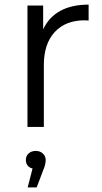

<svg xmlns="http://www.w3.org/2000/svg" viewBox="-20 -550 441 832"><path d="M364 -530V-461L347 -462Q264 -462 217 -411Q170 -360 170 -268V0H99V-526H167V-423Q192 -476 241.5 -503Q291 -530 364 -530ZM178 143Q178 163 167 188L139 262H100L121 180Q107 177 99.5 167Q92 157 92 143Q92 126 104 115Q116 104 135 104Q154 104 166 115.5Q178 127 178 143Z"/></svg>

Font: Montserrat-Regular
Style: Regular
Weight: 400
Version: Version 7.200